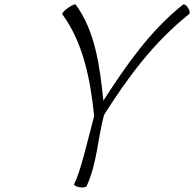

<svg xmlns="http://www.w3.org/2000/svg" viewBox="-20 -843 884 875"><path d="M264 -778C358 -650 392 -484 409 -314C381 -209 346 -55 318 -5C315 0 325 7 341 10C357 13 372 11 375 5C423 -102 425 -210 454 -319C560 -487 681 -651 841 -778C847 -782 845 -795 837 -807C830 -819 819 -826 814 -822C664 -703 553 -543 451 -384C435 -543 413 -703 325 -822C323 -826 307 -819 290 -807C273 -795 261 -782 264 -778Z"/></svg>

Font: Nupuram ExtraLight Oblique
Style: Regular
Weight: 200
Designer: Santhosh Thottingal (santhosh.thottingal@gmail.com)
Foundry: SMC
Version: Version 1.000